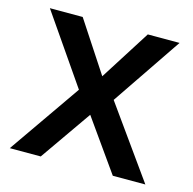

<svg xmlns="http://www.w3.org/2000/svg" viewBox="-84 -611 697 695"><g transform="rotate(15 265.0 -263.5)"><path d="M11 0 198 -269 20 -527H143L267 -338L387 -527H506L329 -266L519 0H397L261 -192L127 0Z"/></g></svg>

Font: Onest Medium
Style: Regular
Weight: 500
Designer: Dmitri Voloshin, Andrey Kudryavtsev
Foundry: Dmitri Voloshin, Andrey Kudryavtsev
Version: Version 1.000;gftools[0.9.33]